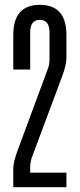

<svg xmlns="http://www.w3.org/2000/svg" viewBox="-20 -775 330 795"><path d="M35 -487V-630Q35 -755 145 -755Q255 -755 255 -630V-534Q255 -507 237 -458L110 -118Q105 -98 105 -86V-60H255V0H35V-81Q35 -103 54 -155L178 -490Q185 -505 185 -531V-640Q185 -693 145 -693Q105 -693 105 -640V-487Z"/></svg>

Font: Exetegue
Style: Regular
Weight: 400
Designer: Fábio Duarte Martins
Foundry: Fábio Duarte Martins
Version: Version 0.001